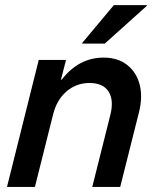

<svg xmlns="http://www.w3.org/2000/svg" viewBox="-20 -736 622 756"><path d="M7.5 0 132.5 -500H240L220 -422.5H223.3Q290 -509.2 388.3 -509.2Q443.3 -509.2 480 -480.8Q516.7 -452.5 529.6 -404.2Q542.5 -355.8 527.5 -295L453.3 0H343.3L414.2 -282.5Q429.2 -341.7 407.5 -375.4Q385.8 -409.2 332.5 -409.2Q280 -409.2 241.2 -375.4Q202.5 -341.7 188.3 -282.5L117.5 0ZM303.3 -564.2 304.2 -567.5 428.3 -715.8H558.3L557.5 -712.5L392.5 -564.2Z"/></svg>

Font: Funnel Sans Medium
Style: Italic
Weight: 500
Italic angle: -14.036°
Version: Version 1.000; Beta; Release 5; Build 24; ttfautohint (v1.8.